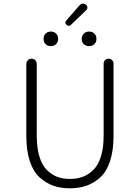

<svg xmlns="http://www.w3.org/2000/svg" viewBox="-20 -1061 744 1043"><path d="M123 -321.3V-713.9Q123 -725.6 131.3 -733.9Q139.6 -742.2 151.4 -742.2Q163.1 -742.2 171.4 -733.9Q179.7 -725.6 179.7 -713.9V-324.2Q179.7 -258.8 193.8 -211.4Q208 -164.1 233.9 -138.2Q259.8 -112.3 290.5 -100.6Q321.3 -88.9 359.4 -88.9Q398.4 -88.9 429.7 -100.6Q460.9 -112.3 487.3 -138.2Q513.7 -164.1 528.3 -211.4Q543 -258.8 543 -324.2V-715.8Q543 -726.6 550.8 -734.4Q558.6 -742.2 569.8 -742.2Q581.1 -742.2 588.9 -734.4Q596.7 -726.6 596.7 -715.8V-321.3Q596.7 -242.2 577.6 -185.1Q558.6 -127.9 524.4 -97.2Q490.2 -66.4 449.7 -52.2Q409.2 -38.1 359.4 -38.1Q309.6 -38.1 269.5 -52.2Q229.5 -66.4 195.3 -97.2Q161.1 -127.9 142.1 -185.1Q123 -242.2 123 -321.3ZM284.7 -821.3Q273.4 -810.5 255.9 -810.5Q238.3 -810.5 227.5 -821.3Q216.8 -832 216.8 -850.1Q216.8 -868.2 228 -878.9Q239.3 -889.6 256.3 -889.6Q273.4 -889.6 284.7 -878.4Q295.9 -867.2 295.9 -849.6Q295.9 -832 284.7 -821.3ZM341.8 -925.8Q335 -929.7 335 -938.5Q335 -943.4 338.9 -948.2L412.1 -1032.2Q418.9 -1040 428.7 -1041Q429.7 -1041 431.6 -1041Q439.5 -1041 446.3 -1036.1Q454.1 -1030.3 454.6 -1021Q455.1 -1011.7 448.2 -1005.9L366.2 -926.8Q354.5 -915 341.8 -925.8ZM492.7 -821.3Q481.4 -810.5 463.9 -810.5Q446.3 -810.5 435.1 -821.3Q423.8 -832 423.8 -849.6Q423.8 -867.2 435.1 -878.4Q446.3 -889.6 463.9 -889.6Q481.4 -889.6 492.7 -878.4Q503.9 -867.2 503.9 -849.6Q503.9 -832 492.7 -821.3Z"/></svg>

Font: Gen Jyuu Gothic P Light
Style: Regular
Weight: 200
Designer: [Source Han Sans]
Ryoko NISHIZUKA  (kana & ideographs); Paul D. Hunt (Latin, Greek & Cyrillic); Wenlong ZHANG  (bopomofo
Version: Version 1.002.20150607